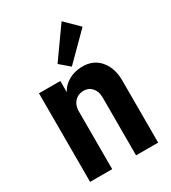

<svg xmlns="http://www.w3.org/2000/svg" viewBox="-193 -899 892 1000"><g transform="rotate(-30 253.0 -399.5)"><path d="M49.3 0V-532.7H177.7V-467.3H198.7L168 -437Q179.7 -485.4 220.2 -512.9Q260.7 -540.5 315.4 -540.5Q380.9 -540.5 419.7 -494.4Q458.5 -448.2 458.5 -373V0H325.7V-348.6Q325.7 -383.8 306.6 -406Q287.6 -428.2 256.3 -428.2Q234.4 -428.2 217.5 -418Q200.7 -407.7 191.4 -389.6Q182.1 -371.6 182.1 -347.7V0ZM267.1 -567.4 209.5 -616.7 338.9 -798.8 419.4 -719.7Z"/></g></svg>

Font: Reddit Sans Condensed
Style: Bold
Weight: 700
Designer: Stephen Hutchings
Foundry: Reddit
Version: Version 1.014